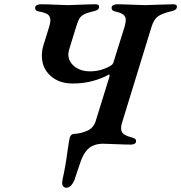

<svg xmlns="http://www.w3.org/2000/svg" viewBox="-20 -674 848 899"><path d="M271 181 273 165Q286 111 297 27Q304 -22 307 -31Q313 -47 327 -47Q361 -49 390 -62.5Q419 -76 428 -107L490 -307Q497 -329 488 -324Q458 -307 415 -295Q372 -283 319 -283Q256 -283 216 -319.5Q176 -356 176 -413Q176 -440 184 -464L211 -551Q216 -569 216 -579Q216 -597 204 -606Q192 -615 163 -620Q142 -623 145 -641Q146 -647 154 -650.5Q162 -654 171 -654Q198 -654 240 -652Q280 -650 298 -650Q316 -650 356 -652Q402 -654 427 -654Q446 -654 444 -640Q443 -632 435.5 -627.5Q428 -623 413 -620Q386 -614 372 -606Q358 -598 351 -586Q344 -574 337 -550L304 -443Q300 -427 300 -420Q300 -386 328.5 -363Q357 -340 402 -340Q431 -340 456.5 -348Q482 -356 499 -367Q510 -373 513 -388L564 -551Q569 -571 569 -580Q569 -596 558 -605Q547 -614 520 -620Q500 -624 503 -641Q504 -647 511.5 -650.5Q519 -654 529 -654Q554 -654 598 -652Q640 -650 659 -650Q678 -650 720 -652Q768 -654 791 -654Q811 -654 808 -640Q807 -632 799.5 -627.5Q792 -623 777 -620Q736 -610 718 -596Q700 -582 690 -550L551 -98Q547 -86 547 -74Q547 -56 559 -46.5Q571 -37 599 -30Q610 -27 614 -22.5Q618 -18 617 -10Q614 3 592 3Q565 3 521 1Q479 -1 463 -1Q420 -1 394 22Q368 45 351 102L343 125L331 162Q325 180 314.5 192.5Q304 205 292 205Q271 205 271 181Z"/></svg>

Font: EB Garamond SemiBold
Style: Italic
Weight: 600
Italic angle: -17.2°
Designer: Georg Duffner and Octavio Pardo
Foundry: Georg Duffner
Version: Version 1.000